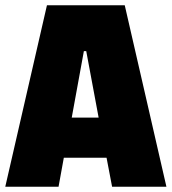

<svg xmlns="http://www.w3.org/2000/svg" viewBox="-22 -708 651 728"><path d="M-2 0 156 -688H451L609 0H403L382 -110H220L200 0ZM250 -262H352L305 -514H296Z"/></svg>

Font: Saira Semi Condensed Black
Style: Regular
Weight: 900
Width: 4
Designer: Hector Gatti with collaboration of the Omnibus-Type team
Foundry: Omnibus-Type
Version: Version 1.001; ttfautohint (v1.8)